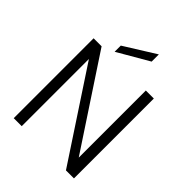

<svg xmlns="http://www.w3.org/2000/svg" viewBox="-251 -1051 1188 1188"><g transform="rotate(45 343.0 -457.0)"><path d="M607 -699V0H537L150 -588V0H80V-699H150L537 -112V-699ZM436 -914V-851L231 -732V-786Z"/></g></svg>

Font: SVN-Poppins Light
Style: Regular
Weight: 300
Designer: Ninad Kale (Devanagari), Jonny Pinhorn (Latin)
Foundry: Indian Type Foundry
Version: Version 3.002 2017; ttfautohint (v1.8.3)